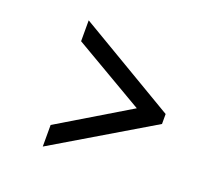

<svg xmlns="http://www.w3.org/2000/svg" viewBox="-86 -616 652 629"><g transform="rotate(20 239.5 -302.0)"><path d="M122.1 -449.7V-522.5L463.9 -320.3V-285.6L122.1 -82.5V-157.7L368.7 -305.7Z"/></g></svg>

Font: Cardo-Italic
Style: Italic
Weight: 400
Italic angle: -12°
Designer: David J. Perry
Foundry: David J. Perry
Version: Version 0.991